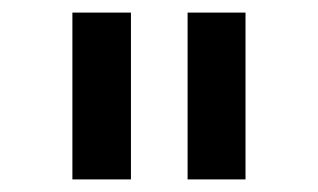

<svg xmlns="http://www.w3.org/2000/svg" viewBox="-20 -765 505 305"><path d="M95 -480V-745H188V-480ZM278 -480V-745H370V-480Z"/></svg>

Font: Plus Jakarta Text
Style: Regular
Weight: 400
Designer: Gumpita Rahayu
Foundry: Tokotype Studio
Version: Version 1.000